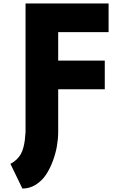

<svg xmlns="http://www.w3.org/2000/svg" viewBox="-20 -845 693 1105"><path d="M40 98.1Q61 86.9 75.9 72.3Q90.8 57.6 99.6 42.2Q108.4 26.9 114.3 4.9Q120.1 -17.1 122.6 -36.4Q125 -55.7 127 -85V-825.2H605V-660.2H314.9V-496.1H583V-331.1H314.9V-85Q314.9 -46.9 307.6 -4.4Q300.3 38.1 283.9 82Q267.6 126 244.4 160.9Q221.2 195.8 185.8 218Q150.4 240.2 108.9 240.2Z"/></svg>

Font: Hussar Preview
Style: Bold
Weight: 700
Foundry: Cannot Into Space Fonts, PlusOne Fonts
Version: Version 2.29RC2 "Millennial"